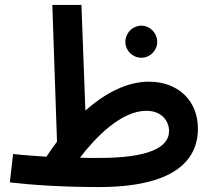

<svg xmlns="http://www.w3.org/2000/svg" viewBox="-20 -745 863 778"><path d="M782 -224C782 -335 704 -414 583 -414C493 -414 404 -366 326 -297L310 -725H192L211 -171C196 -151 181 -130 168 -110C123 -113 78 -116 33 -121L20 -6C104 4 231 13 380 13C677 13 782 -89 782 -224ZM553 -511C588 -511 617 -540 617 -575C617 -611 588 -641 553 -641C517 -641 488 -611 488 -575C488 -540 517 -511 553 -511ZM573 -296C636 -296 665 -254 665 -214C665 -147 582 -105 380 -105C354 -105 328 -105 304 -106C366 -187 470 -296 573 -296Z"/></svg>

Font: Noto Sans Arabic UI Semi
Style: Regular
Weight: 600
Designer: Nadine Chahine - Monotype Design Team
Foundry: Monotype Imaging Inc.
Version: Version 1.900